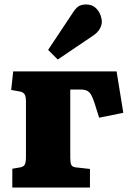

<svg xmlns="http://www.w3.org/2000/svg" viewBox="-20 -838 582 858"><path d="M35 0V-84L70 -90Q86 -93 91 -103Q96 -113 96 -138V-383Q96 -407 90 -416.5Q84 -426 69 -429L30 -436L39 -519H501L531 -334L423 -312L402 -379Q394 -403 386.5 -415.5Q379 -428 368 -433Q357 -438 338 -438H294V-134Q294 -113 298 -102.5Q302 -92 319 -90L382 -83V0ZM238 -572 195 -615 308 -785Q322 -806 335 -812Q348 -818 364 -818Q390 -818 405.5 -804.5Q421 -791 428 -773Q435 -755 435 -741Q435 -725 425.5 -708.5Q416 -692 395 -678Z"/></svg>

Font: Literata ExtraBold
Style: Regular
Weight: 800
Designer: Latin by Veronika Burian and Jose Scaglione. Greek by Irene Vlachou. Cyrillic by Vera Evstafieva.
Foundry: TypeTogether
Version: Version 3.103;gftools[0.9.29]